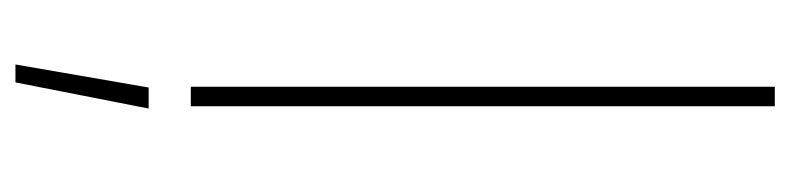

<svg xmlns="http://www.w3.org/2000/svg" viewBox="-394 -376 989 240"><g transform="rotate(90 100.0 -255.5)"><path d="M112.3 -730V0H87.9V-730ZM115.2 52.7 82.5 219.2H60.1L88.9 52.7Z"/></g></svg>

Font: Wand UI Pro
Style: Regular
Weight: 400
Designer: Andreas Faust
Version: Version 1.003;FEAKit 1.0